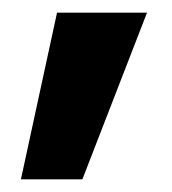

<svg xmlns="http://www.w3.org/2000/svg" viewBox="-20 -160 272 303"><path d="M13 123 70 -140H212L110 123Z"/></svg>

Font: DM Sans 36pt Black
Style: Regular
Weight: 900
Designer: Colophon Foundry, Jonny Pinhorn
Foundry: Colophon Foundry
Version: Version 4.004;gftools[0.9.30]